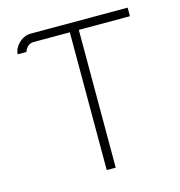

<svg xmlns="http://www.w3.org/2000/svg" viewBox="-103 -777 813 867"><g transform="rotate(-15 304.0 -343.0)"><path d="M121 -645Q105 -645 93.5 -635Q82 -625 78 -610H37Q38 -637 61 -660Q86 -685 118 -685H571V-645H332V-1H290V-645Z"/></g></svg>

Font: Bellota Light
Style: Regular
Weight: 300
Designer: Kemie Guaida
Foundry: Kemie Guaida
Version: Version 4.001